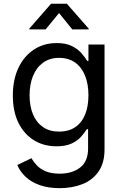

<svg xmlns="http://www.w3.org/2000/svg" viewBox="-20 -773 643 1008"><path d="M293.5 214.8Q233.9 214.8 189 199Q144 183.1 114.7 155.5Q85.4 127.9 70.8 93.3L145 57.6Q155.8 76.2 173.3 95Q190.9 113.8 220 126.2Q249 138.7 293.5 138.7Q359.4 138.7 400.9 106.4Q442.4 74.2 442.4 7.3V-95.2H436Q424.3 -76.7 405.8 -55.4Q387.2 -34.2 356 -19.5Q324.7 -4.9 276.4 -4.9Q210.4 -4.9 158.7 -36.4Q106.9 -67.9 77.1 -127.7Q47.4 -187.5 47.4 -271.5Q47.4 -355 76.7 -416.7Q106 -478.5 158 -512.7Q210 -546.9 277.8 -546.9Q326.2 -546.9 357.4 -531.2Q388.7 -515.6 407.7 -493.7Q426.8 -471.7 438 -453.1H444.3V-539.1H528.8V11.2Q528.8 82.5 497.3 127.7Q465.8 172.9 412.4 193.8Q358.9 214.8 293.5 214.8ZM290.5 -82Q339.8 -82 374.3 -105Q408.7 -127.9 426.5 -170.9Q444.3 -213.9 444.3 -272.9Q444.3 -331.1 426.8 -375.2Q409.2 -419.4 374.8 -444.3Q340.3 -469.2 290.5 -469.2Q240.2 -469.2 205.6 -443.6Q170.9 -418 153.1 -373.8Q135.3 -329.6 135.3 -272.9Q135.3 -215.3 153.3 -172.4Q171.4 -129.4 206.1 -105.7Q240.7 -82 290.5 -82ZM219.7 -618.7H133.8V-622.6L248 -753.4H331.1L445.8 -622.6V-618.7H359.4L290 -704.6Z"/></svg>

Font: Inter 18pt
Style: Regular
Weight: 400
Designer: Rasmus Andersson
Foundry: rsms
Version: Version 4.001;git-66647c0bb